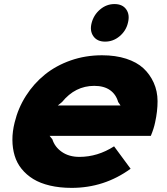

<svg xmlns="http://www.w3.org/2000/svg" viewBox="-20 -911 817 941"><path d="M263.2 -394H570.8L559.1 -411.1Q548.8 -448.2 519.3 -469.2Q489.7 -490.2 441.9 -490.2Q348.6 -490.2 284.2 -411.1ZM740.2 -311Q733.9 -280.3 719.2 -245.1H223.1L236.8 -228Q248.5 -190.4 283.4 -166.3Q318.4 -142.1 369.1 -142.1Q458.5 -142.1 539.1 -193.8L620.1 -84Q491.2 9.8 331.1 9.8Q272.5 9.8 224.9 -1.5Q177.2 -12.7 143.3 -33.4Q109.4 -54.2 85.9 -83.3Q62.5 -112.3 51.8 -148.2Q41 -184.1 40.8 -225.1Q40.5 -266.1 51.8 -311Q68.8 -381.3 107.2 -441.4Q145.5 -501.5 200.2 -545.7Q254.9 -589.8 326.9 -615Q398.9 -640.1 480 -640.1Q546.4 -640.1 598.4 -623.3Q650.4 -606.4 682.6 -576.7Q714.8 -546.9 733.4 -505.6Q752 -464.4 752.2 -415.3Q752.4 -366.2 740.2 -311ZM606.9 -798.8Q597.7 -759.8 566.2 -733.4Q534.7 -707 495.1 -707Q456.1 -707 437.5 -733.6Q418.9 -760.3 429.2 -798.8Q439.5 -838.4 470.7 -864.7Q502 -891.1 541 -891.1Q580.6 -891.1 598.9 -864.7Q617.2 -838.4 606.9 -798.8Z"/></svg>

Font: Sinkin Sans 800 Black Italic
Style: Regular
Weight: 900
Italic angle: -112°
Designer: Keith Bates
Foundry: K-Type
Version: Sinkin Sans (version 1.0)  by Keith Bates   •   © 2014   www